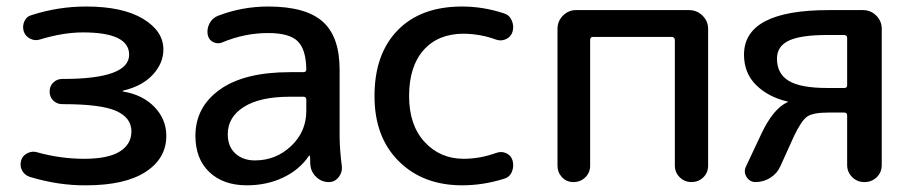

<svg xmlns="http://www.w3.org/2000/svg" viewBox="-20 -550 2755 580"><path d="M70.3 -15.6Q54.7 -20.5 46.9 -34.7Q39.1 -48.8 43.9 -65.4Q47.9 -80.1 63 -87.4Q78.1 -94.7 92.8 -89.8Q163.1 -70.3 234.4 -70.3Q306.6 -70.3 341.8 -92.3Q377 -114.3 377 -153.3Q377 -194.3 331.1 -214.8Q285.2 -235.4 169.9 -235.4H168Q152.3 -235.4 141.1 -246.1Q129.9 -256.8 129.9 -273.4Q129.9 -290 141.1 -300.8Q152.3 -311.5 168 -311.5H169.9Q370.1 -311.5 370.1 -384.8Q370.1 -452.1 230.5 -452.1Q170.9 -452.1 100.6 -430.7Q85.9 -425.8 71.3 -433.1Q56.6 -440.4 51.8 -455.1Q46.9 -470.7 53.7 -485.8Q60.5 -501 77.1 -504.9Q156.2 -530.3 240.2 -530.3Q350.6 -530.3 412.1 -493.2Q473.6 -456.1 473.6 -400.4Q473.6 -359.4 441.9 -324.7Q410.2 -290 352.5 -276.4Q350.6 -276.4 350.6 -275.4Q350.6 -273.4 352.5 -273.4Q411.1 -263.7 446.8 -226.6Q482.4 -189.5 482.4 -139.6Q482.4 -71.3 419.9 -30.8Q357.4 9.8 240.2 9.8Q157.2 10.7 70.3 -15.6Z M855.5 -257.8Q765.6 -257.8 716.8 -227.1Q668 -196.3 668 -144.5Q668 -107.4 690.9 -86.4Q713.9 -65.4 750 -65.4Q813.5 -65.4 859.4 -108.9Q905.3 -152.3 905.3 -214.8V-249Q905.3 -257.8 896.5 -257.8ZM725.6 9.8Q654.3 9.8 612.3 -30.3Q570.3 -70.3 570.3 -139.6Q570.3 -226.6 644 -279.3Q717.8 -332 855.5 -332H896.5Q905.3 -332 905.3 -340.8Q904.3 -401.4 878.9 -425.8Q853.5 -450.2 790 -450.2Q718.8 -450.2 651.4 -421.9Q637.7 -416 624 -422.9Q610.4 -429.7 607.4 -445.3Q604.5 -462.9 612.8 -479Q621.1 -495.1 637.7 -502Q710.9 -530.3 790 -530.3Q903.3 -530.3 954.6 -484.9Q1005.9 -439.5 1005.9 -339.8V-139.6Q1005.9 -100.6 1012.7 -46.9Q1014.6 -29.3 1002.9 -14.6Q991.2 0 973.6 0Q952.1 0 936.5 -14.2Q920.9 -28.3 918 -47.9Q917 -52.7 917 -63.5Q917 -74.2 916 -79.1Q916 -80.1 915 -80.1Q913.1 -80.1 913.1 -79.1Q884.8 -37.1 835.4 -13.7Q786.1 9.8 725.6 9.8Z M1376 9.8Q1257.8 9.8 1184.6 -63Q1111.3 -135.7 1111.3 -259.8Q1111.3 -386.7 1181.2 -458.5Q1251 -530.3 1376 -530.3Q1439.5 -530.3 1502 -509.8Q1518.6 -504.9 1525.9 -488.3Q1533.2 -471.7 1528.3 -454.1Q1523.4 -438.5 1508.3 -431.6Q1493.2 -424.8 1477.5 -430.7Q1432.6 -447.3 1380.9 -448.2Q1303.7 -448.2 1259.8 -398.9Q1215.8 -349.6 1215.8 -259.8Q1215.8 -171.9 1262.7 -121.1Q1309.6 -70.3 1380.9 -70.3Q1429.7 -70.3 1478.5 -87.9Q1494.1 -93.8 1508.8 -87.4Q1523.4 -81.1 1528.3 -65.4Q1533.2 -47.9 1526.4 -31.2Q1519.5 -14.6 1502 -9.8Q1439.5 9.8 1376 9.8Z M1664.1 -49.8V-462.9Q1664.1 -486.3 1680.7 -502.9Q1697.3 -519.5 1719.7 -519.5H2061.5Q2085 -519.5 2102.1 -502.9Q2119.1 -486.3 2119.1 -462.9V-49.8Q2119.1 -28.3 2104.5 -14.2Q2089.8 0 2068.8 0Q2047.9 0 2033.2 -14.6Q2018.6 -29.3 2018.6 -49.8V-428.7Q2018.6 -437.5 2009.8 -438.5H1771.5Q1762.7 -438.5 1762.7 -428.7V-49.8Q1762.7 -28.3 1748 -14.2Q1733.4 0 1712.4 0Q1691.4 0 1677.7 -14.6Q1664.1 -29.3 1664.1 -49.8Z M2479.5 -444.3Q2398.4 -444.3 2362.8 -427.2Q2327.1 -410.2 2327.1 -373Q2327.1 -327.1 2362.8 -305.7Q2398.4 -284.2 2479.5 -284.2H2530.3Q2539.1 -284.2 2539.1 -292V-435.5Q2539.1 -443.4 2530.3 -444.3ZM2359.4 -243.2Q2300.8 -256.8 2264.2 -293Q2227.5 -329.1 2227.5 -384.8Q2227.5 -519.5 2483.4 -519.5H2586.9Q2610.4 -519.5 2627 -502.9Q2643.6 -486.3 2643.6 -462.9V-51.8Q2643.6 -29.3 2628.4 -14.6Q2613.3 0 2591.3 0Q2569.3 0 2554.2 -15.1Q2539.1 -30.3 2539.1 -51.8V-201.2Q2539.1 -210 2530.3 -210H2483.4Q2436.5 -210 2418.9 -198.2Q2401.4 -186.5 2378.9 -139.6L2336.9 -46.9Q2327.1 -25.4 2306.6 -12.7Q2286.1 0 2262.7 0Q2245.1 0 2235.4 -15.1Q2225.6 -30.3 2233.4 -46.9L2281.2 -148.4Q2316.4 -221.7 2358.4 -241.2Q2360.4 -241.2 2360.4 -242.2Z"/></svg>

Font: Rounded Mgen+ 2p medium
Style: Regular
Weight: 500
Designer: [Source Han Sans]
Ryoko NISHIZUKA  (kana & ideographs); Paul D. Hunt (Latin, Greek & Cyrillic); Wenlong ZHANG  (bopomofo
Version: Version 1.059.20150602